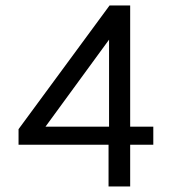

<svg xmlns="http://www.w3.org/2000/svg" viewBox="-20 -690 636 704"><path d="M457.3 -669.9H381.7L48 -216.4V-159.2H378V-6.2H457.3V-159.2H542.1V-225.6H457.3ZM379.9 -225.6H146.8L379.9 -544.6Z"/></svg>

Font: Diatome Awesome Regular
Style: Regular
Weight: 400
Designer: 15.100.17
Foundry: 15.100.17
Version: Version 1.008;Fontself Maker 3.5.8